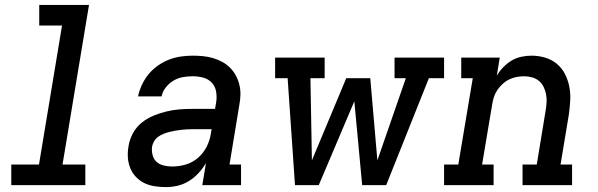

<svg xmlns="http://www.w3.org/2000/svg" viewBox="-20 -755 2440 783"><path d="M26 0V-84H139L233 -651H140V-735H343L235 -84H328V0Z M656 8Q633 8 610.5 4.5Q588 1 568.5 -8.5Q549 -18 534 -34Q519 -50 511 -70Q503 -90 501.5 -112.5Q500 -135 504 -158Q508 -185 521.5 -210.5Q535 -236 557 -254Q579 -272 605.5 -283Q632 -294 659 -300.5Q686 -307 712.5 -309Q739 -311 766 -311H857L862 -341Q865 -362 861 -383Q857 -404 843 -418.5Q829 -433 808.5 -438.5Q788 -444 766 -444Q746 -444 726 -440.5Q706 -437 688 -426.5Q670 -416 656.5 -399Q643 -382 639 -362H543Q548 -386 559 -409.5Q570 -433 586 -452.5Q602 -472 624 -487.5Q646 -503 669.5 -512Q693 -521 717.5 -524.5Q742 -528 766 -528Q787 -528 808 -526Q829 -524 849 -518Q869 -512 886.5 -502.5Q904 -493 918 -479Q932 -465 941.5 -447.5Q951 -430 956 -410Q961 -390 960.5 -369Q960 -348 956 -327L916 -84H963V0H805L820 -90Q807 -68 789.5 -49Q772 -30 750 -16.5Q728 -3 704 2.5Q680 8 656 8ZM682 -76Q710 -76 737.5 -84Q765 -92 787.5 -111.5Q810 -131 823 -157Q836 -183 840 -211L843 -228H766Q754 -228 742 -227.5Q730 -227 718.5 -225.5Q707 -224 695 -222Q683 -220 671 -217Q659 -214 647.5 -209.5Q636 -205 625.5 -197.5Q615 -190 608.5 -179Q602 -168 600 -156Q598 -139 602.5 -122Q607 -105 619 -94.5Q631 -84 648 -80Q665 -76 682 -76Z M1183 0 1153 -436H1102V-520H1304V-436H1246L1252 -101L1392 -436H1490L1519 -101L1635 -436H1589V-520H1791V-436H1729L1555 0H1457L1425 -342L1280 0Z M1791 0V-84H1849L1908 -436H1861V-520H2018L2006 -446Q2017 -465 2032.5 -481Q2048 -497 2066.5 -508Q2085 -519 2106 -523.5Q2127 -528 2147 -528Q2176 -528 2203 -520Q2230 -512 2250.5 -495Q2271 -478 2283.5 -454Q2296 -430 2301.5 -402.5Q2307 -375 2305.5 -346.5Q2304 -318 2300 -289L2266 -84H2313V0H2111V-84H2169L2205 -303Q2208 -320 2209 -337Q2210 -354 2207 -370Q2204 -386 2197 -400.5Q2190 -415 2178 -425Q2166 -435 2150 -439.5Q2134 -444 2117 -444Q2102 -444 2086.5 -441Q2071 -438 2056.5 -431Q2042 -424 2029.5 -412.5Q2017 -401 2008 -387.5Q1999 -374 1994 -358.5Q1989 -343 1987 -328L1946 -84H1993V0Z"/></svg>

Font: Iosevka Etoile Medium Oblique
Style: Regular
Weight: 500
Italic angle: -9°
Designer: Belleve Invis
Foundry: Belleve Invis
Version: Version 15.5.2; ttfautohint (v1.8.4)